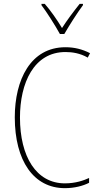

<svg xmlns="http://www.w3.org/2000/svg" viewBox="-20 -970 515 1000"><path d="M292 -793H315C341 -838 381 -901 412 -943V-950H395C360 -906 330 -866 303 -824C278 -866 243 -916 213 -950H196V-943C222 -909 266 -840 292 -793ZM321 -699C356 -699 397 -693 437 -670L449 -693C408 -714 367 -724 321 -724C139 -724 57 -554 57 -359C57 -133 155 10 318 10C368 10 413 -2 444 -18V-43C416 -30 373 -15 318 -15C169 -15 84 -154 84 -358C84 -537 156 -699 321 -699Z"/></svg>

Font: Noto Sans Thai Cond Thin
Style: Regular
Weight: 100
Width: 3
Designer: Monotype Design Team
Foundry: Monotype Imaging Inc.
Version: Version 2.002